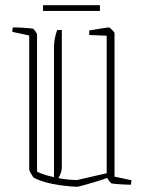

<svg xmlns="http://www.w3.org/2000/svg" viewBox="-20 -706 558 736"><path d="M92 -570 27 -584 29 -601Q46 -601 70.5 -599.5Q95 -598 107 -596Q109 -595 115.5 -586Q122 -577 122 -574V-48Q148 -35 187 -27V-529Q187 -537 189.5 -554Q192 -571 199 -591H217V-64Q217 -47 204 -23Q243 -16 276 -16L389 -42V-569L322 -572V-589Q328 -590 345 -593Q362 -596 378.5 -598.5Q395 -601 398 -601Q400 -601 409.5 -591.5Q419 -582 419 -579V-29L484 -15L482 2Q463 2 441 0.5Q419 -1 407 -3Q405 -4 399.5 -11Q394 -18 391 -24Q373 -17 347.5 -9.5Q322 -2 301 4Q280 10 275 10Q229 8 184 -0.5Q139 -9 109 -25Q107 -27 99.5 -39.5Q92 -52 92 -55ZM145 -664V-686H363V-664Z"/></svg>

Font: Grenze Gotisch Thin
Style: Regular
Weight: 100
Designer: Renata Polastri
Foundry: Omnibus-Type
Version: Version 1.001